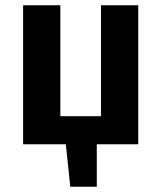

<svg xmlns="http://www.w3.org/2000/svg" viewBox="-20 -550 616 732"><path d="M507 -530V0H349V162H248L231 0H68V-530H210V-107H365V-530Z"/></svg>

Font: Fira Sans SemiBold
Style: Regular
Weight: 600
Designer: bBox Type GmbH & Carrois Corporate GbR & Edenspiekermann AG
Foundry: bBox Type GmbH & Carrois Corporate GbR & Edenspiekermann AG
Version: Version 4.301;PS 004.301;hotconv 1.0.88;makeotf.lib2.5.64775